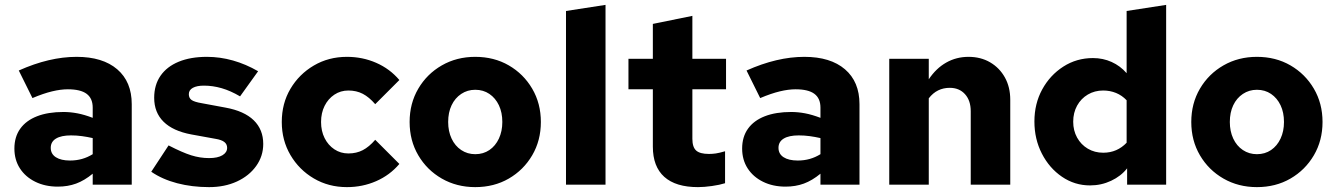

<svg xmlns="http://www.w3.org/2000/svg" viewBox="-20 -757 5481 787"><path d="M217 8Q165 8 124.5 -12Q84 -32 61.5 -67Q39 -102 39 -148Q39 -196 63 -229.5Q87 -263 132 -280.5Q177 -298 240 -298Q268 -298 297 -292.5Q326 -287 360 -274V-316Q360 -354 335 -372.5Q310 -391 258 -391Q229 -391 193.5 -382.5Q158 -374 113 -355L57 -468Q182 -524 294 -524Q401 -524 460.5 -473Q520 -422 520 -330V0H360V-45Q326 -17 292 -4.5Q258 8 217 8ZM188 -151Q188 -126 209 -112.5Q230 -99 267 -99Q293 -99 316 -105.5Q339 -112 360 -125V-191Q338 -196 316 -199Q294 -202 271 -202Q231 -202 209.5 -189Q188 -176 188 -151Z M837 10Q767 10 706 -6Q645 -22 600 -53L671 -161Q727 -132 763.5 -120.5Q800 -109 837 -109Q872 -109 891.5 -120.5Q911 -132 911 -151Q911 -166 899.5 -175Q888 -184 863 -188L764 -206Q689 -220 650.5 -258Q612 -296 612 -356Q612 -409 638 -446.5Q664 -484 712.5 -504Q761 -524 828 -524Q882 -524 935 -509Q988 -494 1038 -465L964 -362Q925 -385 888.5 -395.5Q852 -406 816 -406Q787 -406 770.5 -397Q754 -388 754 -371Q754 -355 765.5 -347Q777 -339 807 -334L904 -316Q981 -302 1020 -264Q1059 -226 1059 -167Q1059 -117 1030 -76.5Q1001 -36 951 -13Q901 10 837 10Z M1402 10Q1327 10 1266.5 -25.5Q1206 -61 1170.5 -121.5Q1135 -182 1135 -257Q1135 -333 1170.5 -393Q1206 -453 1266.5 -488.5Q1327 -524 1402 -524Q1466 -524 1522 -499.5Q1578 -475 1617 -429L1518 -330Q1493 -359 1467 -372.5Q1441 -386 1408 -386Q1376 -386 1350.5 -369Q1325 -352 1310.5 -323Q1296 -294 1296 -257Q1296 -220 1310.5 -191Q1325 -162 1350.5 -145Q1376 -128 1408 -128Q1441 -128 1467 -141.5Q1493 -155 1518 -184L1617 -85Q1578 -39 1522 -14.5Q1466 10 1402 10Z M1928 10Q1852 10 1791 -25Q1730 -60 1694.5 -120.5Q1659 -181 1659 -257Q1659 -333 1694.5 -393.5Q1730 -454 1791 -489Q1852 -524 1928 -524Q2005 -524 2065.5 -489Q2126 -454 2161.5 -393.5Q2197 -333 2197 -257Q2197 -181 2161.5 -120.5Q2126 -60 2065.5 -25Q2005 10 1928 10ZM1928 -125Q1961 -125 1986 -142Q2011 -159 2025 -189Q2039 -219 2039 -257Q2039 -296 2025 -325.5Q2011 -355 1986 -372Q1961 -389 1928 -389Q1896 -389 1870.5 -372Q1845 -355 1831 -325.5Q1817 -296 1817 -257Q1817 -219 1831 -189Q1845 -159 1870.5 -142Q1896 -125 1928 -125Z M2300 0V-712L2462 -737V0Z M2841 10Q2750 10 2703 -32Q2656 -74 2656 -156V-391H2556V-516H2656V-659L2818 -692V-516H2956V-391H2818V-188Q2818 -154 2833.5 -140Q2849 -126 2886 -126Q2900 -126 2914 -128Q2928 -130 2952 -137V-6Q2930 1 2898 5.5Q2866 10 2841 10Z M3200 8Q3148 8 3107.5 -12Q3067 -32 3044.5 -67Q3022 -102 3022 -148Q3022 -196 3046 -229.5Q3070 -263 3115 -280.5Q3160 -298 3223 -298Q3251 -298 3280 -292.5Q3309 -287 3343 -274V-316Q3343 -354 3318 -372.5Q3293 -391 3241 -391Q3212 -391 3176.5 -382.5Q3141 -374 3096 -355L3040 -468Q3165 -524 3277 -524Q3384 -524 3443.5 -473Q3503 -422 3503 -330V0H3343V-45Q3309 -17 3275 -4.5Q3241 8 3200 8ZM3171 -151Q3171 -126 3192 -112.5Q3213 -99 3250 -99Q3276 -99 3299 -105.5Q3322 -112 3343 -125V-191Q3321 -196 3299 -199Q3277 -202 3254 -202Q3214 -202 3192.5 -189Q3171 -176 3171 -151Z M3625 0V-516H3787V-432Q3817 -477 3858.5 -500.5Q3900 -524 3950 -524Q4000 -524 4038.5 -501.5Q4077 -479 4099 -439.5Q4121 -400 4121 -348V0H3959V-301Q3959 -345 3935.5 -371Q3912 -397 3873 -397Q3847 -397 3825.5 -386.5Q3804 -376 3787 -354V0Z M4448 3Q4385 3 4333 -32.5Q4281 -68 4250.5 -127.5Q4220 -187 4220 -259Q4220 -332 4252 -390.5Q4284 -449 4338.5 -484Q4393 -519 4460 -519Q4501 -519 4536.5 -503Q4572 -487 4598 -457V-712L4760 -737V0H4600V-67Q4575 -35 4534.5 -16Q4494 3 4448 3ZM4502 -131Q4531 -131 4555 -141.5Q4579 -152 4598 -172V-346Q4579 -366 4554.5 -376Q4530 -386 4502 -386Q4467 -386 4439 -369.5Q4411 -353 4395 -324Q4379 -295 4379 -258Q4379 -222 4395 -193Q4411 -164 4439 -147.5Q4467 -131 4502 -131Z M5132 10Q5056 10 4995 -25Q4934 -60 4898.5 -120.5Q4863 -181 4863 -257Q4863 -333 4898.5 -393.5Q4934 -454 4995 -489Q5056 -524 5132 -524Q5209 -524 5269.5 -489Q5330 -454 5365.5 -393.5Q5401 -333 5401 -257Q5401 -181 5365.5 -120.5Q5330 -60 5269.5 -25Q5209 10 5132 10ZM5132 -125Q5165 -125 5190 -142Q5215 -159 5229 -189Q5243 -219 5243 -257Q5243 -296 5229 -325.5Q5215 -355 5190 -372Q5165 -389 5132 -389Q5100 -389 5074.5 -372Q5049 -355 5035 -325.5Q5021 -296 5021 -257Q5021 -219 5035 -189Q5049 -159 5074.5 -142Q5100 -125 5132 -125Z"/></svg>

Font: Red Hat Text
Style: Bold
Weight: 700
Designer: Pentagram, MCKL
Foundry: MCKL
Version: Version 1.030